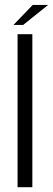

<svg xmlns="http://www.w3.org/2000/svg" viewBox="-20 -776 220 796"><path d="M52.8 0V-634.3H114.1V0ZM35.8 -672.6 115.7 -755.6H179.6L76 -672.6Z"/></svg>

Font: Alumni Sans Thin
Style: Regular
Weight: 100
Designer: Robert E. Leuschke
Foundry: Robert E. Leuschke
Version: Version 1.018